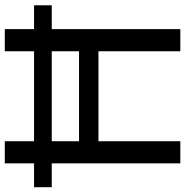

<svg xmlns="http://www.w3.org/2000/svg" viewBox="-6 -748 754 781"><g transform="rotate(-90 370.5 -357.0)"><path d="M97 0V-523H0V-595H97V-714H187V-595H553V-714H643V-595H740V-523H643V0H553V-333H187V0ZM187 -412H553V-523H187Z"/></g></svg>

Font: Noto Sans Mongolian
Style: Regular
Weight: 400
Designer: Monotype Design Team
Foundry: Monotype Imaging Inc.
Version: Version 3.001; ttfautohint (v1.8.4.7-5d5b)